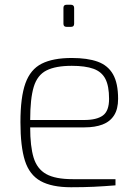

<svg xmlns="http://www.w3.org/2000/svg" viewBox="-20 -782 583 808"><path d="M279 6Q198 6 151 -20Q104 -46 85 -105.5Q66 -165 66 -268Q66 -373 87 -431.5Q108 -490 155.5 -514Q203 -538 282 -538Q348 -538 391 -522.5Q434 -507 455.5 -469.5Q477 -432 477 -366Q477 -323 460 -296.5Q443 -270 411.5 -258Q380 -246 336 -246H107Q107 -166 121.5 -118.5Q136 -71 174.5 -49.5Q213 -28 286 -28H466V-2Q417 2 374.5 4Q332 6 279 6ZM107 -277H334Q387 -277 413 -296Q439 -315 439 -366Q439 -420 423.5 -450Q408 -480 373.5 -492.5Q339 -505 282 -505Q214 -505 175.5 -485.5Q137 -466 122 -416.5Q107 -367 107 -277ZM260 -669Q247 -669 247 -682V-749Q247 -762 260 -762H279Q285 -762 288.5 -758.5Q292 -755 292 -749V-682Q292 -669 279 -669Z"/></svg>

Font: Exo Thin ExtraLight
Style: Regular
Weight: 250
Version: Version 2.000